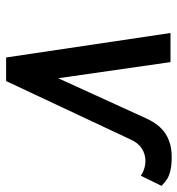

<svg xmlns="http://www.w3.org/2000/svg" viewBox="4 -598 594 643"><g transform="rotate(90 301.5 -277.0)"><path d="M188.5 -550.5 242.5 -174.5 376 -467Q397 -514 429 -534.2Q461 -554.5 505.5 -554.5Q535 -554.5 553.2 -549.8Q571.5 -545 580.8 -538.8Q590 -532.5 603 -520.5L569 -451Q559.5 -458 546.2 -462.2Q533 -466.5 519 -466.5Q497 -466.5 478 -454.5Q459 -442.5 447.5 -416.5L252 0H173L91 -550.5Z"/></g></svg>

Font: JuliaMono ExtraBold
Style: Italic
Weight: 800
Italic angle: -9°
Monospace: yes
Designer: cormullion
Foundry: corm
Version: Version 0.057; ttfautohint (v1.8.4)